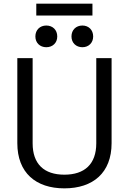

<svg xmlns="http://www.w3.org/2000/svg" viewBox="-20 -1019 706 1053"><path d="M333 14C490 14 592 -71 592 -234V-700H508V-233C508 -119 444 -61 333 -61C222 -61 159 -119 159 -233V-700H75V-234C75 -71 177 14 333 14ZM174 -819C174 -784 199 -760 234 -760C269 -760 294 -784 294 -819C294 -855 269 -879 234 -879C199 -879 174 -855 174 -819ZM179 -934H487V-999H179ZM372 -819C372 -784 397 -760 432 -760C466 -760 491 -784 491 -819C491 -855 466 -879 432 -879C397 -879 372 -855 372 -819Z"/></svg>

Font: Meta Space
Style: Regular
Weight: 400
Designer: Meta Pool / Florian Karsten
Foundry: Meta Pool / Florian Karsten
Version: Version 2.000;Glyphs 3.1.1 (3137)